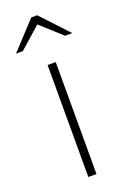

<svg xmlns="http://www.w3.org/2000/svg" viewBox="-141 -764 535 812"><g transform="rotate(-20 127.0 -358.5)"><path d="M0 -595H30.7L126.7 -680.2L220.8 -595H253.5L139.6 -716.8H112.9ZM108.9 0H145.5V-504H108.9Z"/></g></svg>

Font: Meinily
Style: Regular
Weight: 500
Designer: Paul Hayes
Foundry: Paul Hayes
Version: Version 1.0; ttfautohint (v1.8.4.7-5d5b)